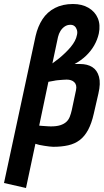

<svg xmlns="http://www.w3.org/2000/svg" viewBox="-22 -724 519 960"><path d="M156 -544 -2 191 108 216 155 -5Q163 -2 174.5 0.5Q186 3 199.5 5Q213 7 224.5 8.5Q236 10 244 10Q286 10 319 2.5Q352 -5 376.5 -23.5Q401 -42 418.5 -74.5Q436 -107 447 -156L470 -256Q482 -307 473 -340Q464 -373 439.5 -388.5Q415 -404 378 -404H351Q384 -422 408.5 -445.5Q433 -469 449 -497Q465 -525 472 -556Q481 -600 467 -633Q453 -666 420.5 -685Q388 -704 343 -704Q291 -704 252.5 -684Q214 -664 190.5 -628Q167 -592 156 -544ZM268 -539Q272 -556 280.5 -569.5Q289 -583 301.5 -591.5Q314 -600 330 -600Q343 -600 351 -593Q359 -586 362.5 -574.5Q366 -563 363 -550Q360 -534 352 -519Q344 -504 332 -489.5Q320 -475 305 -460.5Q290 -446 273 -432L240 -407ZM174 -96 220 -315 248 -320Q256 -322 267.5 -323Q279 -324 291.5 -325Q304 -326 311 -326Q323 -326 332.5 -323Q342 -320 349 -313.5Q356 -307 358.5 -297Q361 -287 358 -273L337 -174Q333 -156 327 -140.5Q321 -125 309.5 -114.5Q298 -104 279.5 -98Q261 -92 232 -92Q227 -92 219.5 -92.5Q212 -93 204 -93.5Q196 -94 189 -94.5Q182 -95 178 -95.5Q174 -96 174 -96Z"/></svg>

Font: Advent Pro
Style: Bold Italic
Weight: 700
Italic angle: -12°
Designer: VivaRado, Andreas Kalpakidis
Foundry: VivaRado, Andreas Kalpakidis
Version: Version 3.000